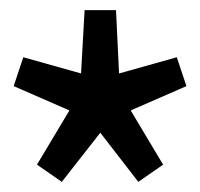

<svg xmlns="http://www.w3.org/2000/svg" viewBox="-20 -726 395 379"><path d="M102 -367 53 -401 117 -508 7 -556 26 -613 140 -581 147 -706H209L215 -581L329 -613L348 -556L238 -508L302 -401L253 -367L178 -464Z"/></svg>

Font: Georama ExtraCondensed Thin SemiBold
Style: Regular
Weight: 600
Version: Version 1.001